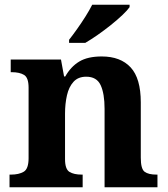

<svg xmlns="http://www.w3.org/2000/svg" viewBox="-20 -786 707 806"><path d="M20 0V-53H26Q59 -53 79.5 -65Q100 -77 100 -122V-418Q100 -460 81 -471.5Q62 -483 29 -483H25V-536H236L249 -465H254Q277 -506 312.5 -527.5Q348 -549 407 -549Q486 -549 528.5 -503Q571 -457 571 -356V-124Q571 -77 587 -65Q603 -53 637 -53H641V0H419V-329Q419 -393 402.5 -428.5Q386 -464 342 -464Q308 -464 288.5 -442.5Q269 -421 261 -385.5Q253 -350 253 -309V-118Q253 -76 271.5 -64.5Q290 -53 323 -53H327V0ZM270 -619Q285 -638 303.5 -664Q322 -690 339 -717Q356 -744 367 -766H524V-756Q515 -743 494 -723Q473 -703 445.5 -681Q418 -659 390 -639.5Q362 -620 338 -606H270Z"/></svg>

Font: Noto Serif Ethiopic
Style: Bold
Weight: 700
Designer: Monotype Design Team
Foundry: Monotype Imaging Inc.
Version: Version 2.102; ttfautohint (v1.8.4.7-5d5b)